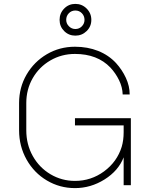

<svg xmlns="http://www.w3.org/2000/svg" viewBox="-20 -951 780 986"><path d="M286 -849Q286 -883 309.5 -907Q333 -931 367 -931Q401 -931 425 -907Q449 -883 449 -849Q449 -815 425 -791.5Q401 -768 367 -768Q333 -768 309.5 -791.5Q286 -815 286 -849ZM367 -802Q387 -802 400.5 -816Q414 -830 414 -849Q414 -869 400.5 -883Q387 -897 367 -897Q347 -897 333.5 -883Q320 -869 320 -849Q320 -830 334 -816Q348 -802 367 -802ZM615 -272V-307H365V-344H652V0H615V-143Q588 -74 517 -29.5Q446 15 365 15Q287 15 221 -24Q155 -63 116.5 -131.5Q78 -200 78 -282V-422Q78 -502 116.5 -568Q155 -634 220.5 -672.5Q286 -711 365 -711Q430 -711 484 -689.5Q538 -668 576 -627Q607 -593 626.5 -551Q646 -509 646 -466H610Q609 -503 591.5 -539Q574 -575 547 -604Q480 -674 365 -674Q296 -674 238.5 -640.5Q181 -607 148 -549.5Q115 -492 115 -422V-282Q115 -209 148.5 -149.5Q182 -90 239.5 -56Q297 -22 365 -22Q448 -22 514.5 -71Q581 -120 605 -197Q615 -231 615 -272Z"/></svg>

Font: M Major Mono Display
Style: Regular
Weight: 400
Designer: Emre Parlak
Foundry: Emre Parlak
Version: Version 2.000; ttfautohint (v1.8) -l 8 -r 50 -G 200 -x 14 -D